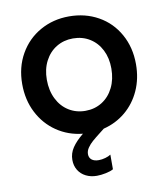

<svg xmlns="http://www.w3.org/2000/svg" viewBox="-82 -597 753 870"><g transform="rotate(-10 294.0 -161.5)"><path d="M442.4 -262.7Q442.4 -311 423.6 -348.1Q404.8 -385.3 371.1 -406Q337.4 -426.8 293.9 -426.8Q251.5 -426.8 217.8 -406.2Q184.1 -385.7 164.8 -348.4Q145.5 -311 145.5 -262.7Q145.5 -212.9 164.6 -174.6Q183.6 -136.2 217.5 -115Q251.5 -93.8 293.9 -93.8Q336.9 -93.8 370.6 -115Q404.3 -136.2 423.3 -174.6Q442.4 -212.9 442.4 -262.7ZM196.3 115.2Q196.3 85 213.6 59.1Q231 33.2 264.2 6.3Q197.8 -0.5 145 -36.4Q92.3 -72.3 62.3 -130.9Q32.2 -189.5 32.2 -262.7Q32.2 -339.8 66.7 -400.4Q101.1 -460.9 160.9 -494.6Q220.7 -528.3 293.9 -528.3Q368.2 -528.3 428 -494.9Q487.8 -461.4 521.7 -400.6Q555.7 -339.8 555.7 -262.7Q555.7 -196.3 531 -141.8Q506.3 -87.4 462.4 -50.8Q418.5 -14.2 361.3 0L343.8 13.7Q317.9 33.7 304 45.9Q290 58.1 280.3 72.3Q270.5 86.4 270.5 101.6Q270.5 118.2 282 127.4Q293.5 136.7 314.5 136.7Q329.1 136.7 345.2 132.1Q361.3 127.4 370.1 121.1V188.5Q357.9 195.8 335.4 200.4Q313 205.1 293.9 205.1Q265.6 205.1 243.4 193.8Q221.2 182.6 208.7 162.1Q196.3 141.6 196.3 115.2Z"/></g></svg>

Font: Reddit Sans Strawberry SemiBold
Style: Regular
Weight: 600
Designer: Stephen Hutchings
Foundry: Reddit
Version: Version 1.013